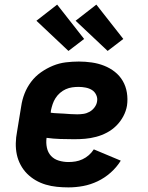

<svg xmlns="http://www.w3.org/2000/svg" viewBox="-20 -805 640 833"><path d="M277 8Q252 8 227 5.5Q202 3 178.5 -4Q155 -11 134.5 -23Q114 -35 97.5 -51.5Q81 -68 69.5 -89.5Q58 -111 53 -134.5Q48 -158 48.5 -183.5Q49 -209 54 -234L72 -344Q76 -372 86.5 -399Q97 -426 115 -450Q133 -474 158 -491.5Q183 -509 210 -520Q237 -531 265.5 -534.5Q294 -538 322 -538Q350 -538 378 -534Q406 -530 431.5 -520Q457 -510 478 -493.5Q499 -477 512.5 -454Q526 -431 530.5 -403Q535 -375 531 -347Q527 -323 515 -300.5Q503 -278 485 -260Q467 -242 444.5 -230Q422 -218 397.5 -211.5Q373 -205 349.5 -203Q326 -201 302 -201Q272 -201 241.5 -202Q211 -203 182 -207Q179 -185 183.5 -164Q188 -143 201.5 -128.5Q215 -114 235.5 -108Q256 -102 277 -102Q292 -102 307.5 -104.5Q323 -107 338 -114Q353 -121 365.5 -132Q378 -143 387 -157L504 -108Q486 -79 460 -56Q434 -33 403.5 -18.5Q373 -4 341 2Q309 8 277 8ZM315 -309Q328 -309 342 -311Q356 -313 368.5 -320Q381 -327 390 -339Q399 -351 401 -364Q404 -379 397.5 -393Q391 -407 379 -414.5Q367 -422 351.5 -425Q336 -428 321 -428Q307 -428 293 -426Q279 -424 265.5 -418Q252 -412 240.5 -402Q229 -392 221 -379.5Q213 -367 208.5 -353.5Q204 -340 201 -326L200 -316Q214 -314 228.5 -313.5Q243 -313 257.5 -312Q272 -311 286 -310Q300 -309 315 -309ZM447 -584 308 -715 398 -785 515 -636ZM277 -584 138 -715 228 -785 345 -636Z"/></svg>

Font: Iosevka Curly XBdEx
Style: Italic
Weight: 800
Width: 7
Italic angle: -9°
Monospace: yes
Designer: Belleve Invis
Foundry: Belleve Invis
Version: Version 11.1.0; ttfautohint (v1.8.3)